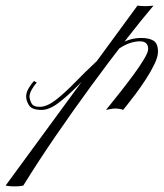

<svg xmlns="http://www.w3.org/2000/svg" viewBox="-305 -391 582 683"><path d="M241 -371Q197 -319 139.5 -245Q82 -171 19 -85Q-44 1 -106.5 92Q-169 183 -222 269Q-222 269 -229.5 270.5Q-237 272 -253 272Q-268 272 -276.5 270.5Q-285 269 -285 269L184 -371Q184 -371 194 -370Q204 -369 211 -369Q219 -369 230 -370Q241 -371 241 -371ZM197 -256Q226 -256 241.5 -246Q257 -236 257 -207Q257 -189 244.5 -163Q232 -137 213.5 -108.5Q195 -80 176.5 -55.5Q158 -31 145.5 -15.5Q133 0 133 0Q133 0 127.5 -2Q122 -4 107 -5Q98 -5 90.5 -3.5Q83 -2 72 0Q72 0 87 -18.5Q102 -37 124.5 -65.5Q147 -94 169.5 -124.5Q192 -155 207 -180Q222 -205 222 -216Q222 -231 214.5 -237.5Q207 -244 193 -244Q158 -244 120.5 -219.5Q83 -195 45 -158.5Q7 -122 -29 -85.5Q-65 -49 -97.5 -24.5Q-130 0 -157 0Q-191 0 -201.5 -16Q-212 -32 -212 -48Q-212 -62 -202.5 -78Q-193 -94 -184 -103L-174 -97Q-184 -87 -192 -72.5Q-200 -58 -200 -48Q-200 -38 -193.5 -24.5Q-187 -11 -164 -11Q-138 -11 -106.5 -35.5Q-75 -60 -39 -97Q-3 -134 36 -170.5Q75 -207 115.5 -231.5Q156 -256 197 -256Z"/></svg>

Font: Kapakana
Style: Regular
Weight: 400
Designer: Kousuke Nagai
Version: Version 1.002